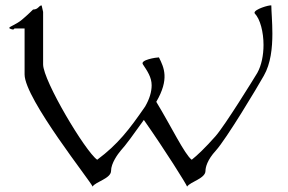

<svg xmlns="http://www.w3.org/2000/svg" viewBox="-20 -667 1064 709"><path d="M338.9 -77.1C294.9 -107.9 139.2 -369.1 139.2 -429.2V-623L133.8 -647C123 -647 122.1 -631.8 102.1 -631.8C102.1 -631.8 81.1 -610.8 61 -594.2C41 -577.1 14.2 -568.8 14.2 -564C14.2 -561 24.9 -558.1 27.8 -558.1C32.2 -558.1 33.2 -562 33.2 -562H70.8V-392.1C70.8 -301.8 319.8 8.8 321.8 22C333 3.9 390.1 -7.8 390.1 -36.1C390.1 -64 415 -98.1 425.8 -110.8C442.9 -128.9 476.1 -174.8 511.2 -224.1C590.8 -110.8 668.9 14.2 670.9 22C683.1 3.9 738.8 -7.8 738.8 -36.1C738.8 -48.8 745.1 -76.2 776.9 -110.8C815.9 -153.8 931.2 -346.2 954.1 -387.2C980 -432.1 985.8 -490.2 985.8 -543C985.8 -585.9 981.9 -627 981.9 -647C973.1 -648.9 919.9 -632.8 919.9 -620.1C919.9 -619.1 919.9 -618.2 920.9 -617.2C940.9 -596.2 953.1 -548.8 953.1 -501C953.1 -463.9 945.8 -425.8 930.2 -397.9C917 -376 811 -204.1 775.9 -164.1C738.8 -122.1 708 -92.8 688 -77.1C662.1 -96.2 612.8 -199.2 557.1 -291C606 -375 585.9 -417 566.9 -455.1C557.1 -455.1 496.1 -445.8 507.8 -429.2C523.9 -404.8 540 -381.8 540 -352.1C540 -328.1 532.2 -301.8 516.1 -273.9C457 -188 415 -133.8 338.9 -77.1Z"/></svg>

Font: Pierce
Style: Roman
Weight: 500
Version: Version 0.2.0